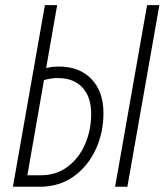

<svg xmlns="http://www.w3.org/2000/svg" viewBox="-20 -713 628 733"><path d="M29.3 0 151.4 -693.4H198.2L156.2 -453.1Q168.9 -456.5 181.2 -457.8Q193.4 -459 203.6 -459Q283.7 -459 329.3 -411.1Q375 -363.3 375 -281.2Q375 -207 345.5 -142.8Q315.9 -78.6 261.2 -39.3Q206.5 0 130.9 0ZM84.5 -43.9H135.3Q195.3 -43.9 238.5 -76.7Q281.7 -109.4 304.9 -162.8Q328.1 -216.3 328.1 -278.3Q328.1 -342.3 294.9 -378.7Q261.7 -415 200.2 -415Q174.3 -415 147.9 -407.2ZM419.4 0 541.5 -693.4H588.4L466.3 0Z"/></svg>

Font: Cascadia Mono NF ExtraLight
Style: Italic
Weight: 200
Italic angle: -10°
Monospace: yes
Designer: Aaron Bell
Foundry: Saja Typeworks
Version: Version 2404.023; ttfautohint (v1.8.4)